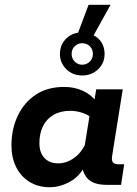

<svg xmlns="http://www.w3.org/2000/svg" viewBox="-20 -774 573 804"><path d="M188 10Q140 10 103.5 -12.5Q67 -35 47.5 -74.5Q28 -114 28 -165Q28 -233 54 -288.5Q80 -344 129 -377Q178 -410 249 -410Q290 -410 325.5 -394.5Q361 -379 384 -348L372 -335L383 -400H494L450 -124Q446 -102 453 -94Q460 -86 478 -86H500L487 0H426Q367 0 343 -30.5Q319 -61 326 -107L329 -126L344 -99Q322 -42 278 -16Q234 10 188 10ZM224 -90Q259 -90 291.5 -113.5Q324 -137 343 -183L332 -147L358 -308V-285Q342 -297 318.5 -303.5Q295 -310 275 -310Q234 -310 205 -293.5Q176 -277 160.5 -246.5Q145 -216 145 -174Q145 -135 166 -112.5Q187 -90 224 -90ZM324 -458Q285 -458 258 -484Q231 -510 231 -548Q231 -583 252.5 -607.5Q274 -632 307 -637L351 -754H443L372 -626Q393 -616 405.5 -595.5Q418 -575 418 -548Q418 -510 391 -484Q364 -458 324 -458ZM324 -503Q343 -503 356 -516Q369 -529 369 -548Q369 -568 356 -580.5Q343 -593 324 -593Q306 -593 293 -580.5Q280 -568 280 -548Q280 -529 293 -516Q306 -503 324 -503Z"/></svg>

Font: Rokkitt SemiBold
Style: Bold Italic
Weight: 700
Italic angle: -9°
Version: Version 3.103